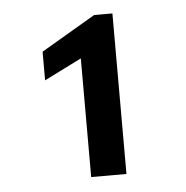

<svg xmlns="http://www.w3.org/2000/svg" viewBox="-38 -752 447 461"><g transform="rotate(-5 185.5 -521.5)"><path d="M164 -614 74 -569V-638L205 -715H249V-328H164Z"/></g></svg>

Font: Freesentation 6 SemiBold
Style: Regular
Weight: 600
Designer: glyphs from Roboto by Christian Robertson / Hangul glyphs from Noto Sans CJK(Source Han Sans) by Jang Soo-young and Kang
Foundry: PT&
Version: Version 2.001